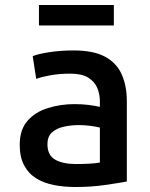

<svg xmlns="http://www.w3.org/2000/svg" viewBox="-20 -737 600 769"><path d="M281 12Q236 12 195.5 4Q155 -4 124.5 -23Q94 -42 76.5 -75Q59 -108 59 -157Q59 -218 90.5 -253.5Q122 -289 172.5 -304.5Q223 -320 278 -320Q307 -320 332.5 -317Q358 -314 380 -309V-331Q380 -360 369.5 -385Q359 -410 333.5 -426Q308 -442 262 -442Q218 -442 182 -435.5Q146 -429 125 -421L111 -512Q132 -521 177.5 -528Q223 -535 274 -535Q355 -535 401.5 -509.5Q448 -484 468 -438Q488 -392 488 -331V-10Q456 -4 400.5 4Q345 12 281 12ZM284 -80Q313 -80 338.5 -81.5Q364 -83 380 -86V-226Q365 -230 342 -233Q319 -236 296 -236Q265 -236 235.5 -229.5Q206 -223 188 -206.5Q170 -190 170 -160Q170 -115 201 -97.5Q232 -80 284 -80ZM136 -635V-717H436V-635Z"/></svg>

Font: Ubuntu Sans Mono Medium
Style: Regular
Weight: 500
Monospace: yes
Designer: Dalton Maag Ltd
Foundry: Dalton Maag Ltd
Version: Version 1.006